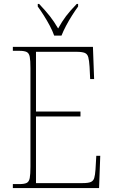

<svg xmlns="http://www.w3.org/2000/svg" viewBox="-20 -951 575 971"><path d="M45 0V-20H78Q103 -20 115 -26Q127 -32 130.5 -51Q134 -70 134 -108V-606Q134 -645 130.5 -663.5Q127 -682 115 -688Q103 -694 78 -694H45V-714H450L456 -551H436L433 -613Q431 -645 426.5 -661.5Q422 -678 408.5 -683.5Q395 -689 366 -689H162V-387H387V-362H162V-25H398Q426 -25 439 -30.5Q452 -36 456.5 -50.5Q461 -65 463 -94L467 -163H487L481 0ZM254 -771Q246 -794 232 -820.5Q218 -847 201.5 -873Q185 -899 171 -918V-931H178Q211 -896 232 -869.5Q253 -843 274 -807Q294 -843 314 -869.5Q334 -896 368 -931H375V-918Q361 -899 344.5 -873Q328 -847 314 -820.5Q300 -794 291 -771Z"/></svg>

Font: Noto Serif Lao SemiCondensed Thin
Style: Regular
Weight: 100
Width: 4
Designer: Monotype Design Team
Foundry: Monotype Imaging Inc.
Version: Version 2.003; ttfautohint (v1.8.4.7-5d5b)